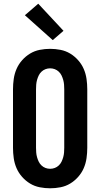

<svg xmlns="http://www.w3.org/2000/svg" viewBox="-20 -1006 540 1034"><path d="M250 8Q222 8 194 2.5Q166 -3 142 -17.5Q118 -32 99 -53.5Q80 -75 69 -100.5Q58 -126 54 -154Q50 -182 50 -210V-525Q50 -553 54 -581Q58 -609 69 -634.5Q80 -660 99 -681.5Q118 -703 142 -717.5Q166 -732 194 -737.5Q222 -743 250 -743Q278 -743 306 -737.5Q334 -732 358 -717.5Q382 -703 401 -681.5Q420 -660 431 -634.5Q442 -609 446 -581Q450 -553 450 -525V-210Q450 -182 446 -154Q442 -126 431 -100.5Q420 -75 401 -53.5Q382 -32 358 -17.5Q334 -3 306 2.5Q278 8 250 8ZM250 -97Q263 -97 275 -101.5Q287 -106 296.5 -115Q306 -124 311.5 -135.5Q317 -147 320.5 -159.5Q324 -172 325 -185Q326 -198 326 -210V-525Q326 -537 325 -550Q324 -563 320.5 -575.5Q317 -588 311.5 -599.5Q306 -611 296.5 -620Q287 -629 275 -633.5Q263 -638 250 -638Q237 -638 225 -633.5Q213 -629 203.5 -620Q194 -611 188.5 -599.5Q183 -588 179.5 -575.5Q176 -563 175 -550Q174 -537 174 -525V-210Q174 -198 175 -185Q176 -172 179.5 -159.5Q183 -147 188.5 -135.5Q194 -124 203.5 -115Q213 -106 225 -101.5Q237 -97 250 -97ZM264 -790 114 -924 186 -986 322 -840Z"/></svg>

Font: Iosevka SS04 Extrabold
Style: Regular
Weight: 800
Monospace: yes
Designer: Belleve Invis
Foundry: Belleve Invis
Version: Version 19.0.0; ttfautohint (v1.8.4)